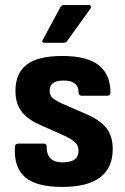

<svg xmlns="http://www.w3.org/2000/svg" viewBox="-20 -727 495 758"><path d="M225 11Q124 11 79 -27.5Q34 -66 39 -148Q40 -160 52 -160H153Q165 -160 164 -148Q164 -117 179.5 -101.5Q195 -86 225 -86Q259 -86 274.5 -97.5Q290 -109 290 -132Q290 -151 278.5 -163Q267 -175 239 -189L129 -238Q84 -260 62.5 -290.5Q41 -321 41 -368Q41 -438 85.5 -472Q130 -506 226 -506Q324 -506 370 -469.5Q416 -433 416 -362Q416 -349 402 -349H302Q290 -349 290 -365Q290 -386 275 -397.5Q260 -409 231 -409Q203 -409 189.5 -399Q176 -389 176 -369Q176 -352 186 -342Q196 -332 223 -319L331 -272Q380 -249 402.5 -218Q425 -187 425 -138Q425 -64 375 -26.5Q325 11 225 11ZM156 -558Q142 -558 149 -570L218 -698Q222 -707 232 -707H332Q337 -707 339 -702.5Q341 -698 337 -693L245 -565Q241 -558 230 -558Z"/></svg>

Font: Sofia Sans Semi Condensed ExtraBold
Style: Regular
Weight: 800
Designer: Botio Nikoltchev, Ani Petrova
Foundry: lettersoup
Version: Version 4.100